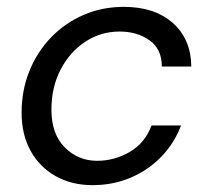

<svg xmlns="http://www.w3.org/2000/svg" viewBox="-20 -528 609 560"><path d="M250 12Q189 12 142 -14.5Q95 -41 69 -88.5Q43 -136 43 -199Q43 -265 66 -321.5Q89 -378 130 -420Q171 -462 225 -485Q279 -508 341 -508Q431 -508 484 -461Q537 -414 538 -334H452Q452 -385 416 -410.5Q380 -436 329 -436Q274 -436 229 -406.5Q184 -377 157 -325.5Q130 -274 130 -208Q130 -137 169 -98Q208 -59 263 -59Q314 -59 358.5 -85Q403 -111 422 -162H508Q489 -111 451 -71.5Q413 -32 361.5 -10Q310 12 250 12Z"/></svg>

Font: DeepMind Sans
Style: Italic
Weight: 400
Italic angle: -10°
Designer: Jonny Pinhorn / Modifications: Colophon Foundry
Foundry: Colophon Foundry
Version: Version 1.002; ttfautohint (v1.8.2)